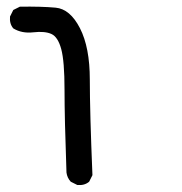

<svg xmlns="http://www.w3.org/2000/svg" viewBox="-20 -433 540 571"><path d="M210 117.2 190.4 107.4Q179.7 95.7 177.7 80.1Q171.9 -81.1 171.9 -166Q171.9 -251 162.1 -287.1Q152.3 -323.2 132.8 -332Q113.3 -340.8 79.1 -336.9Q44.9 -333 19.5 -348.6Q7.8 -362.3 9.8 -383.8L19.5 -403.3L39.1 -413.1Q102.5 -414.1 145.5 -410.2Q188.5 -406.2 217.8 -349.1Q247.1 -292 247.1 -196.3Q247.1 -100.6 254.9 87.9L245.1 107.4Q231.4 119.1 210 117.2Z"/></svg>

Font: JasonHandwriting4
Style: Regular
Weight: 400
Version: Version 1.01.21